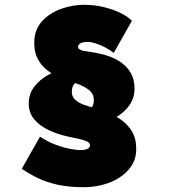

<svg xmlns="http://www.w3.org/2000/svg" viewBox="-20 -752 719 802"><path d="M455 -531 531 -665Q514 -683 483 -698Q452 -713 413 -722.5Q374 -732 331 -732Q282 -732 234 -714.5Q186 -697 154.5 -662Q123 -627 123 -572Q123 -539 133.5 -515Q144 -491 161 -473.5Q178 -456 198.5 -444Q219 -432 240 -424Q266 -414 297 -404Q328 -394 350 -377.5Q372 -361 372 -333Q372 -313 361 -300.5Q350 -288 334 -280.5Q318 -273 303 -268V-222Q346 -222 388 -232Q430 -242 465 -262.5Q500 -283 521 -313Q542 -343 542 -383Q542 -422 524 -451Q506 -480 474 -499Q442 -518 400 -527Q379 -532 361.5 -534.5Q344 -537 332 -539Q320 -541 313 -545.5Q306 -550 306 -557Q306 -562 310 -566.5Q314 -571 322.5 -574Q331 -577 346 -577Q360 -577 379 -571Q398 -565 418.5 -554.5Q439 -544 455 -531ZM147 -181 71 -47Q103 -25 139.5 -7.5Q176 10 222.5 20Q269 30 331 30Q368 30 406.5 20.5Q445 11 477 -9Q509 -29 529 -59Q549 -89 549 -130Q549 -174 531 -203.5Q513 -233 484 -253Q455 -273 422 -286Q403 -294 378.5 -300Q354 -306 331.5 -314Q309 -322 294.5 -335Q280 -348 280 -369Q280 -390 291 -402Q302 -414 318 -421.5Q334 -429 349 -434V-480Q306 -480 262.5 -470Q219 -460 182 -439.5Q145 -419 122.5 -389Q100 -359 100 -319Q100 -281 123 -253.5Q146 -226 183.5 -208.5Q221 -191 262 -182Q290 -176 311 -171.5Q332 -167 344 -161Q356 -155 356 -145Q356 -140 352.5 -135.5Q349 -131 340 -128Q331 -125 316 -125Q303 -125 276.5 -129.5Q250 -134 216.5 -146Q183 -158 147 -181Z"/></svg>

Font: Jost Black
Style: Regular
Weight: 900
Version: Version 3.710